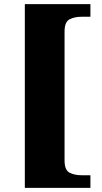

<svg xmlns="http://www.w3.org/2000/svg" viewBox="-20 -780 494 928"><path d="M100 128V-760H417V-699H374Q340 -699 316 -686.5Q292 -674 292 -627V-5Q292 42 316 54.5Q340 67 374 67H417V128Z"/></svg>

Font: Noto Serif Tamil Black
Style: Regular
Weight: 900
Designer: Indian Type Foundry, Tom Grace, and the Monotype Design Team
Foundry: Monotype Imaging Inc.
Version: Version 2.004; ttfautohint (v1.8.4.7-5d5b)